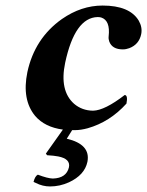

<svg xmlns="http://www.w3.org/2000/svg" viewBox="-20 -464 535 699"><path d="M151.4 101.1 147 95.2 209 7.8Q143.1 -1 107.9 -42Q59.1 -101.1 79.6 -201.2Q106 -324.2 205.1 -394.5Q275.9 -443.8 353.5 -443.8Q451.7 -443.8 484.9 -389.2Q499 -364.7 494.1 -339.8Q486.3 -302.2 450.7 -288.6Q439 -284.2 427.2 -284.2Q388.7 -284.2 377.9 -312.5Q374.5 -321.8 375.5 -331.1Q382.3 -389.6 348.1 -400.4Q341.8 -401.9 335.4 -401.9Q252.4 -399.9 217.3 -235.8Q195.8 -133.8 250 -85.9Q278.8 -61.5 318.8 -61Q361.3 -62 434.1 -118.2Q446.3 -117.2 440.4 -86.9Q379.9 -20 299.3 2.9Q273.9 9.8 252.9 9.8Q246.1 9.8 242.7 9.8L223.1 41Q310.5 61.5 298.3 125Q288.1 173.3 231 199.7Q197.8 214.8 162.1 214.8Q135.3 214.8 110.4 202.1Q105 199.7 102.1 198.2Q107.4 177.2 117.7 171.9Q153.3 185.5 172.4 186Q221.7 184.6 231 145Q237.3 114.3 191.9 105.5Q176.3 102.5 151.4 101.1Z"/></svg>

Font: Linux Libertine Slanted O
Style: Bold Slanted
Weight: 700
Designer: Philipp H. Poll
Foundry: Philipp H. Poll
Version: Version 5.0.0